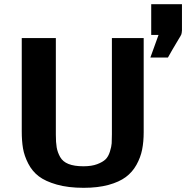

<svg xmlns="http://www.w3.org/2000/svg" viewBox="-20 -877 910 918"><path d="M84 -249V-695H247V-233Q247 -196 251 -172.5Q255 -149 267.5 -126.5Q280 -104 307.5 -93Q335 -82 379 -82Q418 -82 444.5 -92Q471 -102 484.5 -115Q498 -128 505.5 -152Q513 -176 514 -192Q515 -208 515 -235V-695H667V-245Q667 -199 659.5 -161.5Q652 -124 632.5 -89Q613 -54 581.5 -30.5Q550 -7 499 7Q448 21 380 21Q306 21 251.5 5.5Q197 -10 165.5 -34Q134 -58 115 -95Q96 -132 90 -167.5Q84 -203 84 -249ZM703 -710V-857H850V-731Q849 -718 847 -712.5Q845 -707 833 -688Q800 -633 783 -602H699L738 -710Z"/></svg>

Font: Coval
Style: Black
Weight: 1000
Foundry: Context Ltd
Version: Version 001.000